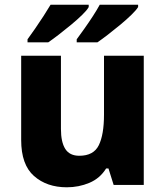

<svg xmlns="http://www.w3.org/2000/svg" viewBox="-20 -879 703 816"><path d="M591 -642V-93H463L441 -163H431Q405 -121 360 -102Q315 -83 264 -83Q179 -83 124.5 -131Q70 -179 70 -284V-642H239V-331Q239 -275 257.5 -246Q276 -217 317 -217Q378 -217 400 -262Q422 -307 422 -392V-642ZM567 -849Q559 -836 538.5 -816Q518 -796 491.5 -774Q465 -752 439 -732Q413 -712 394 -699H306V-712Q320 -731 338.5 -757Q357 -783 374.5 -810Q392 -837 404 -859H567ZM357 -849Q350 -836 329.5 -816Q309 -796 282.5 -774Q256 -752 230 -732Q204 -712 185 -699H97V-712Q111 -731 129 -757Q147 -783 164.5 -810Q182 -837 195 -859H357Z"/></svg>

Font: Noto Sans Telugu UI ExtraBold
Style: Regular
Weight: 800
Designer: Jelle Bosma - Monotype Design Team
Foundry: Monotype Imaging Inc.
Version: Version 2.005; ttfautohint (v1.8.4.7-5d5b)